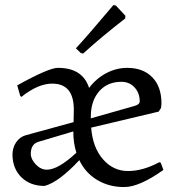

<svg xmlns="http://www.w3.org/2000/svg" viewBox="-20 -735 693 767"><path d="M538.1 -330.1Q538.1 -363.3 517.6 -385.7Q497.1 -408.2 464.8 -408.2Q409.2 -408.2 376 -370.1Q342.8 -332 342.8 -269V-262.2L518.1 -312Q538.1 -317.9 538.1 -330.1ZM103 -120.1Q103 -99.6 123 -78.1Q143.1 -57.1 167 -57.1Q212.4 -57.1 285.2 -125Q272.9 -162.1 272.9 -210L134.8 -168.9Q103 -160.2 103 -120.1ZM189 -400.9Q147.9 -400.9 103 -374Q83 -362.8 65.9 -348.1L61 -351.1L48.8 -394Q176.3 -464.8 211.9 -463.9Q310.1 -463.9 335.9 -383.8Q364.7 -421.9 404.8 -442.9Q444.8 -463.9 487.8 -463.9Q551.8 -463.9 588.4 -426.3Q625 -388.7 625 -321.8Q625 -314.9 623 -303.2L613.8 -289.1L344.2 -225.1Q350.1 -146.5 391.1 -99.1Q432.1 -51.8 491.2 -51.8Q550.8 -51.8 616.2 -86.9L622.1 -85L632.8 -56.2Q536.6 12.2 476.6 12.2Q417 12.7 369.1 -15.6Q321.3 -43.9 296.9 -95.2Q214.8 -7.3 158.2 7.8Q101.1 7.8 65.9 -26.4Q30.8 -60.5 29.8 -116.2Q29.8 -145 44.4 -166.5Q59.1 -188 83 -194.8L273.9 -247.1L274.9 -296.9Q274.9 -400.9 189 -400.9ZM283.2 -542Q328.1 -590.3 433.1 -714.8L442.9 -712.9L481 -671.9L480 -661.1Q387.2 -589.4 312 -521L303.2 -522.9Z"/></svg>

Font: Alegreya-Regular
Style: Regular
Weight: 400
Designer: Juan Pablo del Peral
Foundry: Juan Pablo del Peral
Version: Version 1.003